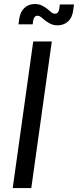

<svg xmlns="http://www.w3.org/2000/svg" viewBox="-20 -962 398 982"><path d="M140 0 245 -750H150L45 0ZM275 -832.5Q306 -832.5 327.8 -852Q349.5 -871.5 354.5 -909.5L358.5 -939H286L283 -916Q282 -907 276.8 -899.5Q271.5 -892 261.5 -892Q251 -892 242 -899.5Q233 -907 222.5 -916Q212.5 -924.5 196 -933Q179.5 -941.5 157.5 -941.5Q127 -941.5 105.2 -921.8Q83.5 -902 78 -864L74.5 -837.5H147L150 -858.5Q151.5 -867 156.8 -874.2Q162 -881.5 171.5 -881.5Q181.5 -881.5 191 -873.8Q200.5 -866 210.5 -857.5Q220.5 -849.5 236.5 -841Q252.5 -832.5 275 -832.5Z"/></svg>

Font: Mohave Medium
Style: Italic
Weight: 500
Italic angle: -8°
Designer: Gumpita Rahayu
Foundry: Tokotype
Version: Version 2.002; ttfautohint (v1.8.3)